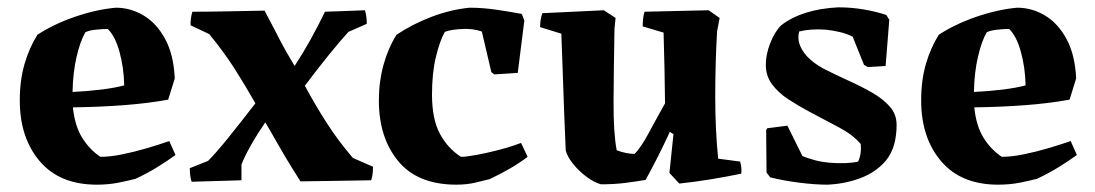

<svg xmlns="http://www.w3.org/2000/svg" viewBox="-20 -492 2989 524"><path d="M244 12Q143 12 88.5 -52Q34 -116 34 -218Q34 -273 47 -317.5Q60 -362 82 -397Q126 -426 184 -446Q242 -466 296 -471Q336 -471 371.5 -450Q407 -429 430.5 -386Q454 -343 457 -278L439 -220Q384 -210 318.5 -205Q253 -200 179 -199Q184 -149 204 -116.5Q224 -84 254 -64Q281 -64 315 -71Q349 -78 382.5 -88Q416 -98 442 -107L459 -69Q437 -53 409.5 -36Q382 -19 350 -4Q331 1 303.5 6.5Q276 12 244 12ZM178 -241Q219 -243 256 -247.5Q293 -252 319 -259Q318 -308 306 -351Q294 -394 274 -413Q260 -413 241.5 -411Q223 -409 213 -404Q199 -380 189 -337Q179 -294 178 -241Z M503 4Q500 -5 499 -14.5Q498 -24 498 -33L548 -53Q570 -75 605 -118.5Q640 -162 677 -210Q651 -256 621.5 -302.5Q592 -349 551 -399L500 -423Q500 -432 501 -441Q502 -450 505 -460Q548 -460 599 -461Q650 -462 702 -463Q717 -435 726.5 -416.5Q736 -398 743.5 -383.5Q751 -369 760 -353Q769 -337 784 -312Q807 -347 827.5 -384Q848 -421 867 -460Q898 -461 924 -462Q950 -463 976 -464Q979 -454 980 -445Q981 -436 981 -427L931 -405Q908 -380 876.5 -341Q845 -302 812 -258Q840 -206 871 -157.5Q902 -109 943 -61L998 -37Q998 -28 997 -18.5Q996 -9 993 0Q952 1 901.5 1.5Q851 2 800 3Q774 -38 758.5 -64Q743 -90 731 -111.5Q719 -133 704 -158Q682 -126 665 -96Q648 -66 639 -43V0Q608 1 572 2Q536 3 503 4Z M1226 12Q1120 12 1067 -52Q1014 -116 1014 -218Q1014 -269 1026.5 -314.5Q1039 -360 1062 -397Q1105 -426 1157.5 -446Q1210 -466 1262 -471Q1298 -471 1338 -465Q1378 -459 1404 -454L1411 -436L1393 -293L1329 -289L1321 -295L1295 -406Q1272 -414 1245 -413Q1212 -412 1194 -405Q1180 -380 1169.5 -336Q1159 -292 1159 -234Q1159 -167 1180.5 -127Q1202 -87 1238 -64Q1252 -64 1279.5 -69Q1307 -74 1340 -82.5Q1373 -91 1402 -102L1420 -64Q1399 -48 1372.5 -32.5Q1346 -17 1316 -3Q1301 1 1277 6.5Q1253 12 1226 12Z M1620 11Q1602 6 1581.5 -9Q1561 -24 1545 -43.5Q1529 -63 1524 -81Q1522 -122 1520 -176.5Q1518 -231 1516 -289.5Q1514 -348 1512 -400L1454 -418Q1454 -438 1460 -456L1628 -464L1660 -443L1657 -413Q1655 -302 1654.5 -216Q1654 -130 1663 -82Q1689 -72 1712 -72Q1729 -89 1750.5 -129Q1772 -169 1795 -210Q1794 -305 1791 -403L1734 -420Q1734 -430 1735 -440Q1736 -450 1739 -460L1914 -464L1944 -443L1937 -406Q1932 -319 1932 -228Q1932 -137 1940 -59L2000 -51Q2005 -33 2003 -18Q1964 -10 1922 -3Q1880 4 1834 9L1807 -20L1818 -126L1808 -132Q1791 -95 1775.5 -64.5Q1760 -34 1742 -1Q1712 4 1684 7.5Q1656 11 1620 11Z M2238 12Q2204 12 2161 6.5Q2118 1 2082 -8L2072 -21L2071 -137L2074 -142L2129 -149L2170 -66Q2188 -59 2205 -54.5Q2222 -50 2243 -48Q2291 -44 2322 -51Q2332 -73 2329 -99Q2308 -124 2269.5 -144.5Q2231 -165 2191 -186Q2159 -203 2131.5 -221Q2104 -239 2087 -262Q2070 -285 2070 -315Q2070 -343 2082 -374Q2094 -405 2112 -423Q2169 -467 2268 -472Q2304 -472 2338.5 -466Q2373 -460 2399 -451L2407 -438L2397 -312L2348 -309L2338 -315L2307 -392Q2291 -400 2272 -404.5Q2253 -409 2234 -411Q2192 -414 2161 -406Q2157 -390 2161 -375Q2172 -336 2225 -306Q2260 -288 2295.5 -272Q2331 -256 2360.5 -239Q2390 -222 2408.5 -201Q2427 -180 2427 -151Q2427 -123 2420.5 -98.5Q2414 -74 2398 -54Q2371 -22 2328.5 -6Q2286 10 2238 12Z M2704 12Q2603 12 2548.5 -52Q2494 -116 2494 -218Q2494 -273 2507 -317.5Q2520 -362 2542 -397Q2586 -426 2644 -446Q2702 -466 2756 -471Q2796 -471 2831.5 -450Q2867 -429 2890.5 -386Q2914 -343 2917 -278L2899 -220Q2844 -210 2778.5 -205Q2713 -200 2639 -199Q2644 -149 2664 -116.5Q2684 -84 2714 -64Q2741 -64 2775 -71Q2809 -78 2842.5 -88Q2876 -98 2902 -107L2919 -69Q2897 -53 2869.5 -36Q2842 -19 2810 -4Q2791 1 2763.5 6.5Q2736 12 2704 12ZM2638 -241Q2679 -243 2716 -247.5Q2753 -252 2779 -259Q2778 -308 2766 -351Q2754 -394 2734 -413Q2720 -413 2701.5 -411Q2683 -409 2673 -404Q2659 -380 2649 -337Q2639 -294 2638 -241Z"/></svg>

Font: Labrada
Style: Bold
Weight: 700
Designer: Mercedes Jáuregui
Foundry: Omnibus-Type Team
Version: Version 1.000; ttfautohint (v1.8.4.7-5d5b)